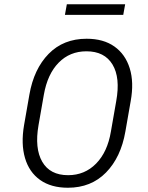

<svg xmlns="http://www.w3.org/2000/svg" viewBox="-20 -872 693 902"><path d="M594 -397 569 -254Q548 -133 478 -61.5Q408 10 299 10Q220 10 168.5 -26.5Q117 -63 97.5 -129.5Q78 -196 93 -284L118 -427Q139 -548 208.5 -619Q278 -690 387 -690Q466 -690 517.5 -653.5Q569 -617 589.5 -551Q610 -485 594 -397ZM526 -397Q546 -507 508.5 -569Q471 -631 386 -631Q308 -631 255.5 -577.5Q203 -524 186 -427L161 -284Q142 -175 178.5 -112Q215 -49 300 -49Q378 -49 431.5 -103.5Q485 -158 501 -254ZM568 -852 559 -802H285L294 -852Z"/></svg>

Font: Inria Sans Light
Style: Italic
Weight: 300
Italic angle: -10°
Designer: Black Foundry Team
Foundry: Black Foundry
Version: Version 1.2; ttfautohint (v1.8.3)